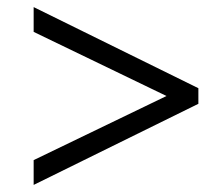

<svg xmlns="http://www.w3.org/2000/svg" viewBox="-20 -603 609 542"><path d="M75 -81V-151L450 -332L75 -513V-583L540 -354V-310Z"/></svg>

Font: Libra Serif Modern
Style: Bold Italic
Weight: 700
Italic angle: -12°
Designer: Stefan Peev, Context Ltd
Foundry: Stefan Peev, Context Ltd
Version: Version 1.000